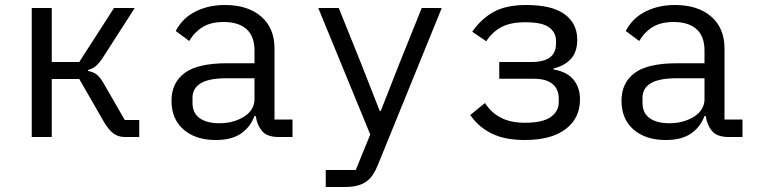

<svg xmlns="http://www.w3.org/2000/svg" viewBox="-20 -548 3040 768"><path d="M107 -516H187V-300H297L436 -516H519L393 -320Q376 -294 363 -283.5Q350 -273 332 -268V-264Q352 -261 366 -250.5Q380 -240 395 -214L479 -68H537V0H479Q453 0 434 -14Q415 -28 396 -60L297 -232H187V0H107Z M1095 0Q1048 0 1028 -24Q1008 -48 1003 -84H998Q981 -39 943.5 -13.5Q906 12 843 12Q762 12 714 -30Q666 -72 666 -145Q666 -217 718.5 -256Q771 -295 888 -295H998V-346Q998 -403 966 -431.5Q934 -460 875 -460Q823 -460 790 -439.5Q757 -419 737 -384L683 -424Q693 -444 710 -463Q727 -482 752 -496.5Q777 -511 809 -519.5Q841 -528 880 -528Q971 -528 1024.5 -482Q1078 -436 1078 -354V-70H1150V0ZM857 -55Q888 -55 913.5 -62.5Q939 -70 958 -82.5Q977 -95 987.5 -112.5Q998 -130 998 -150V-235H888Q816 -235 783 -215Q750 -195 750 -157V-136Q750 -96 778.5 -75.5Q807 -55 857 -55Z M1667 -516H1747L1491 113Q1482 135 1471 151.5Q1460 168 1445 178.5Q1430 189 1409 194.5Q1388 200 1359 200H1283V132H1403L1461 -10L1253 -516H1335L1422 -300L1499 -104H1503L1580 -300Z M2079 12Q1999 12 1946.5 -14Q1894 -40 1861 -88L1920 -136Q1944 -98 1983 -77.5Q2022 -57 2079 -57Q2151 -57 2183 -80Q2215 -103 2215 -139V-153Q2215 -192 2189.5 -212.5Q2164 -233 2116 -233H1977V-300H2106Q2204 -300 2204 -373V-385Q2204 -418 2176.5 -438.5Q2149 -459 2081 -459Q2021 -459 1984.5 -439Q1948 -419 1925 -383L1869 -421Q1904 -472 1954 -500Q2004 -528 2085 -528Q2188 -528 2238.5 -491Q2289 -454 2289 -389Q2289 -341 2264 -313Q2239 -285 2194 -274V-270Q2246 -262 2273 -230.5Q2300 -199 2300 -150Q2300 -75 2242.5 -31.5Q2185 12 2079 12Z M2895 0Q2848 0 2828 -24Q2808 -48 2803 -84H2798Q2781 -39 2743.5 -13.5Q2706 12 2643 12Q2562 12 2514 -30Q2466 -72 2466 -145Q2466 -217 2518.5 -256Q2571 -295 2688 -295H2798V-346Q2798 -403 2766 -431.5Q2734 -460 2675 -460Q2623 -460 2590 -439.5Q2557 -419 2537 -384L2483 -424Q2493 -444 2510 -463Q2527 -482 2552 -496.5Q2577 -511 2609 -519.5Q2641 -528 2680 -528Q2771 -528 2824.5 -482Q2878 -436 2878 -354V-70H2950V0ZM2657 -55Q2688 -55 2713.5 -62.5Q2739 -70 2758 -82.5Q2777 -95 2787.5 -112.5Q2798 -130 2798 -150V-235H2688Q2616 -235 2583 -215Q2550 -195 2550 -157V-136Q2550 -96 2578.5 -75.5Q2607 -55 2657 -55Z"/></svg>

Font: IBM Plex Mono
Style: Regular
Weight: 400
Monospace: yes
Designer: Mike Abbink, Paul van der Laan, Pieter van Rosmalen
Foundry: Bold Monday
Version: Version 2.3